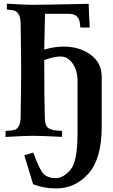

<svg xmlns="http://www.w3.org/2000/svg" viewBox="-20 -754 626 1059"><path d="M227.1 -625.5Q227.1 -597.7 225.8 -562.3Q224.6 -526.9 224.1 -480.5Q281.2 -497.1 330.1 -497.1Q418.5 -497.1 479.7 -452.4Q541 -407.7 541 -330.6V-52.7Q541 121.6 466.8 204.6Q395 285.2 289.1 285.2Q220.7 285.2 162.6 262.2Q158.7 249.5 142.3 195.3Q126 141.1 114.3 102.5L163.6 87.4Q196.3 178.7 218.3 202.6Q241.7 228.5 289.1 228.5Q329.6 228.5 369.6 181.2Q407.7 136.7 407.7 -23.4V-306.2Q407.7 -365.7 380.4 -404.1Q353 -442.4 314.9 -442.4Q276.9 -442.4 224.1 -422.4V-366.2Q224.1 -231 227.1 -106.9Q227.5 -81.5 232.9 -66.7Q238.3 -51.8 251.2 -44.9Q264.2 -38.1 278.3 -35.9Q292.5 -33.7 317.9 -32.2Q320.8 -32.2 322.3 -32.2V1Q213.4 -4.9 160.6 -4.9Q114.3 -4.9 10.7 1.5V-31.7L48.8 -35.2H48.3Q92.3 -38.6 93.8 -106.9Q96.7 -293 96.7 -366.2Q96.7 -439.5 93.8 -625.5Q92.3 -692.9 48.3 -697.8L18.1 -701.2V-733.9Q112.3 -727.5 160.6 -727.5Q215.3 -727.5 469.2 -732.9Q470.7 -669.4 475.1 -602.1H423.3L420.9 -624Q418 -651.4 402.8 -664.6Q387.7 -677.7 357.9 -677.7H228.5Q227.5 -654.3 227.1 -625.5Z"/></svg>

Font: Flanker
Style: Bold
Weight: 700
Designer: Flanker
Foundry: Flanker
Version: Version 2.021